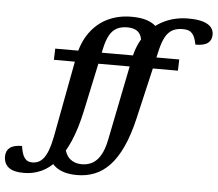

<svg xmlns="http://www.w3.org/2000/svg" viewBox="-232 -805 1264 1115"><g transform="rotate(5 400.0 -248.0)"><path d="M789 -494.5 787 -429H64L66 -494.5ZM191.5 -457Q208 -542 249.8 -600Q291.5 -658 353.5 -687.8Q415.5 -717.5 491.5 -717.5Q538.5 -717.5 571 -708.5Q603.5 -699.5 624.2 -684Q645 -668.5 657.5 -648.5L560 -566.5Q559.5 -598 549.2 -617.2Q539 -636.5 519.8 -645.2Q500.5 -654 472 -654Q437 -654 411.8 -640.8Q386.5 -627.5 369.8 -598Q353 -568.5 342.5 -519.5L262.5 -145Q240 -41.5 208 31.8Q176 105 135.8 151.2Q95.5 197.5 48.2 219Q1 240.5 -52.5 240.5Q-115 240.5 -142.5 217.8Q-170 195 -170 154.5Q-170 121 -147.2 103.2Q-124.5 85.5 -77 85.5Q-73 109.5 -68 126.2Q-63 143 -54 155Q-44.5 167 -33.8 171.2Q-23 175.5 -9 175.5Q10 175.5 26.5 167.8Q43 160 57 142Q71 124 82.2 93.2Q93.5 62.5 102.5 17ZM515 -475.5Q532 -560 575.8 -618Q619.5 -676 682.5 -706Q745.5 -736 821.5 -736Q874.5 -736 907 -725.8Q939.5 -715.5 954.5 -697.5Q969.5 -679.5 969.5 -655Q969.5 -623 947.5 -605.8Q925.5 -588.5 875 -588.5Q870.5 -610.5 864.5 -626.8Q858.5 -643 848.5 -653.5Q838.5 -664 825.5 -668Q812.5 -672 794 -672Q759 -672 734.5 -658.8Q710 -645.5 693.5 -615.8Q677 -586 666 -538L572 -133Q549 -34 517.2 34.8Q485.5 103.5 445.8 145.8Q406 188 358.2 207Q310.5 226 255.5 226Q211 226 177.2 215.2Q143.5 204.5 120.8 183Q98 161.5 86 129.5L171 59.5Q181 113.5 208.2 137.2Q235.5 161 277 161Q302 161 324 153Q346 145 364.2 126.8Q382.5 108.5 396.5 77.5Q410.5 46.5 419.5 0Z"/></g></svg>

Font: Newsreader 9pt SemiBold
Style: Italic
Weight: 600
Italic angle: -17°
Designer: Hugues Gentile
Foundry: Production Type
Version: Version 1.003